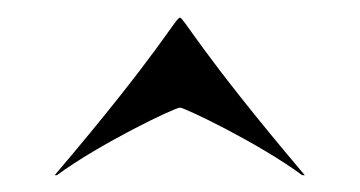

<svg xmlns="http://www.w3.org/2000/svg" viewBox="-20 -796 418 223"><path d="M189 -775.5C184 -775.5 166 -736.5 43.5 -592.5H46C96.5 -629.5 183 -671 189 -671C194.5 -671 281 -629.5 331 -592.5H334C212 -736.5 193.5 -775.5 189 -775.5Z"/></svg>

Font: Beautique Display
Style: Regular
Weight: 400
Designer: Nhat-Quang Ngo
Version: Version 1.100;Glyphs 3.2.3 (3260)